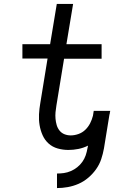

<svg xmlns="http://www.w3.org/2000/svg" viewBox="-20 -755 640 977"><path d="M270 202V128Q288 128 305.5 125.5Q323 123 340.5 115.5Q358 108 373 96Q388 84 399 68.5Q410 53 416 35.5Q422 18 425 0L428 -14Q404 -2 378.5 3Q353 8 328 8Q300 8 273.5 0.5Q247 -7 227.5 -24.5Q208 -42 197 -66.5Q186 -91 181.5 -118Q177 -145 178.5 -173.5Q180 -202 185 -230L222 -457H94V-530H235L269 -735H352L318 -530H497V-456H306L267 -218Q264 -201 262.5 -184Q261 -167 262.5 -150.5Q264 -134 268.5 -118.5Q273 -103 283 -90.5Q293 -78 308 -72Q323 -66 340 -66Q359 -66 379 -73Q399 -80 414 -94.5Q429 -109 438.5 -127.5Q448 -146 453 -166L457 -191H541Q540 -189 540 -186.5Q540 -184 539 -182Q539 -179 538.5 -176.5Q538 -174 537 -172L509 0Q504 28 495 55Q486 82 469 106Q452 130 429 149.5Q406 169 379.5 180.5Q353 192 325 197Q297 202 270 202Z"/></svg>

Font: Iosevka Curly Extended Oblique
Style: Regular
Weight: 400
Width: 7
Italic angle: -9°
Monospace: yes
Designer: Belleve Invis
Foundry: Belleve Invis
Version: Version 11.1.0; ttfautohint (v1.8.3)